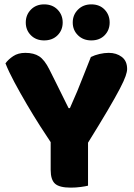

<svg xmlns="http://www.w3.org/2000/svg" viewBox="-20 -851 614 879"><path d="M377 -188H220Q195 -225 164 -273.5Q133 -322 102.5 -374Q72 -426 46 -474.5Q20 -523 5 -561Q18 -579 40.5 -594Q63 -609 96 -609Q135 -609 159.5 -593Q184 -577 206 -533Q206 -533 215 -515Q224 -497 237 -471Q250 -445 263 -418.5Q276 -392 285 -374Q294 -356 294 -356H300Q319 -398 333.5 -433Q348 -468 362.5 -505.5Q377 -543 396 -590Q414 -599 436 -604Q458 -609 478 -609Q513 -609 537.5 -590.5Q562 -572 562 -535Q562 -523 555 -502.5Q548 -482 528.5 -444.5Q509 -407 472.5 -345Q436 -283 377 -188ZM212 -248H383V-1Q372 2 349.5 5Q327 8 304 8Q252 8 232 -10Q212 -28 212 -73ZM267 -748Q267 -713 243.5 -689.5Q220 -666 182 -666Q145 -666 121.5 -689.5Q98 -713 98 -748Q98 -783 121.5 -807Q145 -831 182 -831Q220 -831 243.5 -807Q267 -783 267 -748ZM482 -748Q482 -713 459 -689.5Q436 -666 398 -666Q361 -666 337 -689.5Q313 -713 313 -748Q313 -783 337 -807Q361 -831 398 -831Q436 -831 459 -807Q482 -783 482 -748Z"/></svg>

Font: Baloo Tamma 2 ExtraBold
Style: Regular
Weight: 800
Designer: Divya Kowshik, Shuchita Grover and Ek Type
Foundry: Ek Type
Version: Version 1.700